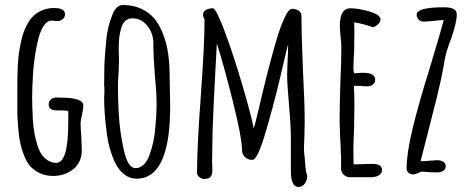

<svg xmlns="http://www.w3.org/2000/svg" viewBox="-20 -693 1883 765"><path d="M101 -30Q88 -44 77 -71Q66 -98 61 -123Q56 -142 53 -178Q50 -214 49 -240V-298V-338Q49 -396 51 -433Q53 -478 64 -528Q73 -573 95 -607Q116 -641 154 -654Q172 -661 196 -661Q239 -661 239 -636Q239 -624 229.5 -616.5Q220 -609 207 -609Q201 -609 196 -610Q192 -611 186 -611Q169 -611 156 -593Q143 -575 134 -543Q118 -481 112 -408Q108 -340 108 -307Q108 -273 111 -214Q115 -159 128 -118Q135 -94 144.5 -79.5Q154 -65 169 -55Q186 -44 204 -44Q252 -44 252 -204V-250Q245 -253 229 -253H220H209Q174 -253 174 -276Q174 -290 183.5 -297.5Q193 -305 208 -305V-304H222Q312 -304 312 -273Q312 -264 307 -237Q301 -213 301 -201Q301 -184 304 -148L306 -95Q306 -47 272.5 -19.5Q239 8 191 8Q163 8 140 -2.5Q117 -13 101 -30Z M440 -42Q411 -103 404 -175Q395 -243 395 -306Q395 -318 396 -326V-344Q396 -349 395 -349V-367L396 -437Q397 -469 404 -539Q409 -587 427 -632Q434 -652 445 -662.5Q456 -673 470 -673Q510 -673 542 -658.5Q574 -644 596 -618Q616 -593 630 -556.5Q644 -520 650 -479Q656 -437 656 -390V-382Q656 -351 657 -326L658 -269Q658 19 524 19Q498 19 476 2.5Q454 -14 440 -42ZM576 -77Q595 -128 599 -187Q604 -238 604 -275Q604 -320 597 -393Q591 -470 591 -508V-526Q589 -564 565.5 -592Q542 -620 508 -620Q474 -620 463 -581Q453 -550 453 -501Q453 -482 454 -469V-442L452 -396Q450 -375 450 -350Q450 -296 453 -243Q457 -168 473 -97Q489 -23 520 -23Q538 -23 553 -37.5Q568 -52 576 -77Z M1139 -10V-74V-138Q1139 -188 1132 -269Q1124 -360 1124 -394L1126 -456Q1128 -483 1128 -517Q1124 -504 1095 -379Q1066 -258 1035 -155Q1005 -56 986 -56Q967 -56 955.5 -67.5Q944 -79 944 -99Q944 -143 908.5 -286Q873 -429 844 -520L838 -407Q830 -264 827 -169Q825 -77 825 -43Q825 -35 826 -28V-14Q826 3 819 11.5Q812 20 793 20Q783 20 774 12.5Q765 5 765 -4Q765 -106 780 -310Q795 -514 795 -616Q789 -625 789 -635Q789 -647 800.5 -653.5Q812 -660 828 -660Q841 -660 876 -566Q911 -472 946 -353Q981 -234 991 -181Q999 -208 1004 -231L1010 -255Q1042 -395 1074 -508Q1093 -577 1111 -616Q1129 -658 1144 -658Q1158 -658 1169.5 -650.5Q1181 -643 1181 -631Q1181 -559 1187 -415Q1194 -281 1194 -207L1193 -154L1191 -101Q1191 -89 1194 -65L1197 -30Q1198 -21 1198.5 -16Q1199 -11 1199 -10Q1204 3 1204 9Q1204 26 1194 39Q1184 52 1170 52Q1139 52 1139 -10Z M1339 -18V-44V-64Q1338 -73 1338 -85Q1338 -106 1335 -149L1333 -213Q1333 -262 1336 -359Q1340 -446 1340 -505Q1340 -519 1337 -547Q1334 -576 1334 -589Q1334 -660 1376 -660Q1409 -660 1452.5 -647Q1496 -634 1496 -616Q1496 -606 1487.5 -597.5Q1479 -589 1467 -584Q1425 -599 1391 -604Q1392 -589 1392 -561Q1392 -521 1391 -489Q1388 -441 1388 -417L1391 -401L1407 -402Q1415 -403 1427 -403Q1475 -403 1475 -375Q1475 -364 1466 -356.5Q1457 -349 1443 -349Q1425 -349 1415 -351H1390Q1392 -325 1392 -275Q1392 -225 1391 -185Q1388 -124 1388 -94Q1388 -38 1390 -38L1423 -39Q1440 -40 1464 -40Q1502 -40 1502 -16Q1502 -2 1489.5 5.5Q1477 13 1459 13H1374Q1361 13 1350.5 4Q1340 -5 1339 -18Z M1600 -21Q1600 -81 1623.5 -179Q1647 -277 1692 -421Q1737 -570 1748 -613Q1736 -613 1709 -610Q1682 -607 1666 -607Q1656 -607 1648 -615.5Q1640 -624 1640 -635Q1640 -664 1750 -664Q1800 -664 1800 -636Q1800 -604 1778 -541Q1757 -485 1752 -456Q1742 -385 1700 -224L1656 -51H1674L1695 -53Q1704 -54 1716 -54V-55Q1756 -55 1756 -30Q1756 -19 1746 -12.5Q1736 -6 1721 -6Q1705 -6 1692 -7L1662 -9Q1656 -9 1645 -3Q1632 2 1627 2Q1616 2 1608 -4.5Q1600 -11 1600 -21Z"/></svg>

Font: Amatic SC
Style: Bold
Weight: 700
Designer: Multiple Designers
Foundry: Vernon Adams
Version: Version 2.505